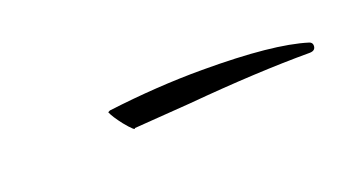

<svg xmlns="http://www.w3.org/2000/svg" viewBox="-22 -261 327 176"><g transform="rotate(-20 141.5 -173.0)"><path d="M94 -159Q94 -156 85 -167Q78 -176 76 -181L78 -182Q126 -188 170 -188Q205 -188 230 -185.5Q255 -183 271 -178Q274 -177 274 -174Q274 -169 268 -169Q217 -169 149 -163Q121 -161 107.5 -160Q94 -159 94 -159Z"/></g></svg>

Font: Ruthie
Style: Regular
Weight: 400
Designer: Robert E. Leuschke
Foundry: Robert E. Leuschke
Version: Version 1.012